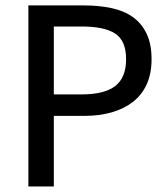

<svg xmlns="http://www.w3.org/2000/svg" viewBox="-20 -686 616 707"><path d="M84.5 -666H291Q345.2 -666 391.4 -656Q437.5 -646 470 -622.6Q502.4 -599.1 520.3 -561Q538.1 -522.9 538.1 -467.8Q538.1 -415 520.3 -375.7Q502.4 -336.4 469.5 -310.8Q436.5 -285.2 391.1 -272.2Q345.7 -259.3 291 -259.3H178.2V0.5H84.5ZM280.8 -338.4Q364.7 -338.4 404.5 -369.4Q444.3 -400.4 444.3 -467.8Q444.3 -536.1 404.3 -562.3Q364.3 -588.4 280.8 -588.4H178.2V-338.4Z"/></svg>

Font: Pyidaungsu Numbers
Style: Regular
Weight: 400
Designer: Sun Tun
Foundry: MCF
Version: Version 1.083; ttfautohint (v1.8.2)